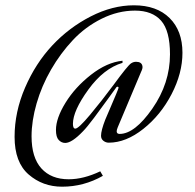

<svg xmlns="http://www.w3.org/2000/svg" viewBox="-20 -687 736 724"><path d="M431 -182Q488 -182 554.5 -277.5Q621 -373 621 -482Q621 -571 587.5 -609Q554 -647 489 -647Q425 -647 363.5 -616.5Q302 -586 255 -536Q208 -486 172.5 -424.5Q137 -363 118 -297Q99 -231 99 -173Q99 -93 136 -52Q173 -11 239 -11Q295 -11 358 -41L368 -24Q296 17 214 17Q141 17 88 -29Q35 -75 35 -171Q35 -265 74.5 -356.5Q114 -448 177 -515.5Q240 -583 322 -625Q404 -667 485 -667Q571 -667 619.5 -619Q668 -571 668 -488Q668 -411 627 -332Q586 -253 520.5 -201Q455 -149 390 -149Q379 -149 370 -156Q361 -163 361 -175Q361 -195 377 -236Q382 -248 395 -278Q408 -308 417.5 -331Q427 -354 427 -356Q427 -360 423 -360Q419 -360 416 -354Q415 -353 388.5 -316Q362 -279 334.5 -242.5Q307 -206 293 -192Q251 -148 226 -148Q212 -148 201.5 -159Q191 -170 191 -197Q191 -241 227 -299.5Q263 -358 323 -405Q383 -452 442 -458V-450Q371 -429 313 -349Q255 -269 255 -220Q255 -202 264 -202Q276 -202 319.5 -254Q363 -306 409 -368Q461 -439 474 -448Q483 -454 493 -454Q514 -454 517 -438Q519 -430 512 -416L424 -207Q420 -197 420 -192Q420 -182 431 -182Z"/></svg>

Font: Dynalight
Style: Regular
Weight: 400
Designer: Astigmatic (AOETI)
Foundry: Astigmatic (AOETI)
Version: Version 1.000